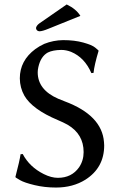

<svg xmlns="http://www.w3.org/2000/svg" viewBox="-20 -840 546 870"><path d="M242.2 -34.2Q304.7 -34.2 338.4 -82Q358.9 -112.3 358.9 -150.9Q358.9 -232.4 286.1 -274.9Q267.6 -285.2 242.2 -295.9Q126 -344.7 90.3 -406.7Q70.3 -442.4 69.8 -484.9Q69.8 -565.4 140.1 -617.7Q159.7 -631.8 180.2 -641.1Q221.7 -657.7 266.1 -658.2Q317.9 -658.2 357.4 -647.2Q397 -636.2 411.1 -624.5L424.8 -612.8L426.8 -609.9Q407.7 -546.4 403.8 -509.8L394 -508.8Q363.3 -579.6 302.2 -605Q279.8 -613.8 257.8 -613.8Q219.2 -613.3 196.8 -602.1Q164.6 -584.5 153.8 -536.1Q150.9 -523.4 150.9 -512.2Q150.9 -433.1 243.7 -392.6Q255.9 -387.2 272.9 -380.9Q441.9 -317.9 451.2 -196.3Q451.7 -188.5 452.1 -181.2Q452.1 -80.1 367.2 -25.9Q310.1 9.8 233.9 9.8Q182.1 9.8 136.5 -1.2Q90.8 -12.2 71.3 -23.4L51.8 -35.2L49.8 -38.1Q69.3 -112.8 73.2 -141.1L83 -142.1Q113.8 -83.5 178.2 -51.3Q212.4 -34.2 242.2 -34.2ZM282.2 -819.8Q325.2 -799.3 344.2 -768.1L200.2 -710Q171.9 -698.2 158.2 -698.2Q144.5 -699.7 143.1 -712.9Q145 -724.1 158.2 -733.9Z"/></svg>

Font: Linux Biolinum Capitals O
Style: Small Caps
Weight: 400
Designer: Philipp H. Poll
Foundry: Philipp H. Poll
Version: Version 1.0.4